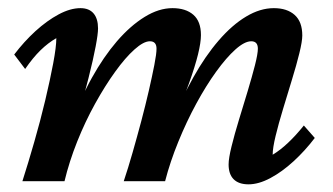

<svg xmlns="http://www.w3.org/2000/svg" viewBox="-20 -454 834 481"><path d="M602.5 7.8Q578.1 7.8 565.4 -4.9Q552.7 -17.6 552.7 -42Q552.7 -57.6 560.1 -87.4Q567.4 -117.2 578.6 -153.8Q589.8 -190.4 600.6 -226.1Q611.3 -261.7 618.7 -290.5Q626 -319.3 626 -332Q626 -350.6 609.4 -350.6Q592.8 -350.6 569.8 -330.1Q546.9 -309.6 521.5 -274.4Q496.1 -239.3 471.7 -194.3Q447.3 -149.4 426.8 -99.1Q406.2 -48.8 393.6 0H290Q300.8 -32.2 312 -71.3Q323.2 -110.4 334 -150.9Q344.7 -191.4 353 -227.5Q361.3 -263.7 366.7 -291.5Q372.1 -319.3 372.1 -332Q372.1 -350.6 355.5 -350.6Q339.8 -350.6 316.9 -330.1Q293.9 -309.6 268.6 -274.4Q243.2 -239.3 218.3 -194.3Q193.4 -149.4 173.3 -99.1Q153.3 -48.8 141.6 0H36.1Q50.8 -45.9 65.9 -98.6Q81.1 -151.4 93.3 -202.6Q105.5 -253.9 113.3 -295.4Q121.1 -336.9 121.1 -358.4Q100.6 -346.7 81.5 -328.1Q62.5 -309.6 43 -281.2L15.6 -317.4Q40 -349.6 68.8 -376Q97.7 -402.3 127 -418Q156.2 -433.6 181.6 -433.6Q203.1 -433.6 214.4 -420.4Q225.6 -407.2 225.6 -382.8Q225.6 -369.1 219.7 -337.9Q213.9 -306.6 201.7 -258.3Q189.5 -210 168.9 -143.6H160.2Q180.7 -206.1 210 -258.8Q239.3 -311.5 272.9 -350.6Q306.6 -389.6 342.3 -411.6Q377.9 -433.6 412.1 -433.6Q445.3 -433.6 464.4 -417Q483.4 -400.4 483.4 -366.2Q483.4 -347.7 476.1 -317.9Q468.8 -288.1 453.6 -245.6Q438.5 -203.1 414.1 -143.6H409.2Q434.6 -207 464.4 -260.3Q494.1 -313.5 527.8 -352.5Q561.5 -391.6 596.7 -412.6Q631.8 -433.6 666 -433.6Q699.2 -433.6 718.3 -416.5Q737.3 -399.4 737.3 -365.2Q737.3 -350.6 730 -320.8Q722.7 -291 711.4 -254.4Q700.2 -217.8 689 -180.7Q677.7 -143.6 670.4 -113.3Q663.1 -83 663.1 -66.4Q682.6 -78.1 702.1 -96.7Q721.7 -115.2 741.2 -139.6L768.6 -108.4Q744.1 -76.2 715.3 -49.8Q686.5 -23.4 657.2 -7.8Q627.9 7.8 602.5 7.8Z"/></svg>

Font: Crimson Pro SemiBold
Style: Italic
Weight: 600
Italic angle: -12°
Designer: Jacques Le Bailly
Foundry: Baron von Fonthausen
Version: Version 1.003